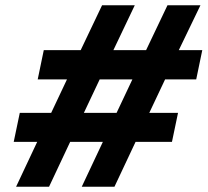

<svg xmlns="http://www.w3.org/2000/svg" viewBox="-20 -708 787 728"><path d="M41 0 121 -170H32L55 -280H174L234 -407H123L146 -518H286L367 -688H491L410 -518H534L615 -688H740L658 -518H747L724 -407H606L546 -280H655L632 -170H494L414 0H290L370 -170H246L166 0ZM298 -280H422L482 -407H358Z"/></svg>

Font: Saira SemiExpanded ExtraBold
Style: Italic
Weight: 800
Width: 6
Italic angle: -12°
Designer: Hector Gatti with collaboration of the Omnibus-Type team
Foundry: Omnibus-Type
Version: Version 1.101